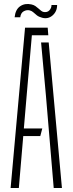

<svg xmlns="http://www.w3.org/2000/svg" viewBox="-20 -938 362 958"><path d="M33 0 105 -800H218L221 -762H139L113 -461L99 -297H191L181 -259H96L74 0ZM248 0 209 -463 185 -726H223L289 0ZM237 -913H265Q265 -881 242.5 -861.2Q220 -841.5 190 -849.5Q173.5 -854 164 -861.5Q154.5 -869 147 -876Q139.5 -883 129 -886Q114.5 -890 99.2 -882.2Q84 -874.5 81 -852H53Q57 -891 80.8 -907Q104.5 -923 136.5 -916Q148 -913.5 156.5 -907.8Q165 -902 172 -895.5Q179 -889 185.5 -884Q192 -879 199 -878Q216.5 -875.5 226.8 -886.8Q237 -898 237 -913Z"/></svg>

Font: Big Shoulders Stencil Text SC Thin
Style: Regular
Weight: 100
Designer: Patric King
Foundry: XO Type Co
Version: Version 2.001